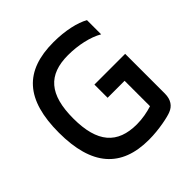

<svg xmlns="http://www.w3.org/2000/svg" viewBox="-184 -819 967 967"><g transform="rotate(-45 300.0 -335.0)"><path d="M538 -537V-638C496 -662 424 -679 340 -679C134 -679 37 -572 37 -337C37 -103 136 9 333 9C407 9 482 -8 503 -17C534 -29 554 -55 554 -99V-382H335V-288H456V-107C424 -97 386 -89 345 -89C207 -89 139 -165 139 -336C139 -507 205 -581 346 -581C418 -581 490 -565 538 -537Z"/></g></svg>

Font: LT Wave Mono Medium
Style: Regular
Weight: 500
Designer: Daniel Lyons
Version: Version 2.5 (Glyphs App)